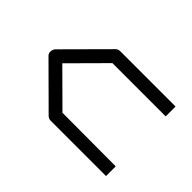

<svg xmlns="http://www.w3.org/2000/svg" viewBox="-143 -736 826 826"><g transform="rotate(-45 270.0 -323.0)"><path d="M420 -49V-373L267 -525L117 -374L116 -49H57V-387Q57 -398 66 -407L246 -588Q253.5 -597 266 -597Q280 -597 289 -588L472 -406Q480 -398 480 -385V-49Z"/></g></svg>

Font: 3270 Nerd Font
Style: Regular
Weight: 400
Monospace: yes
Version: Version 3.0.1;Nerd Fonts 3.3.0